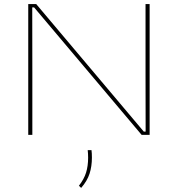

<svg xmlns="http://www.w3.org/2000/svg" viewBox="-20 -659 869 938"><path d="M157 -639 682.5 -16H691.5L691 -293V-639H711V0H672L146.5 -623H137.5L138 -304.5V0H118V-639ZM427 74.5Q428 82 428.5 91Q429 100 429 111Q429 154 417.5 189.5Q406 225 376.5 259L365.5 248.5Q390.5 216.5 400.5 184.2Q410.5 152 410.5 111.5Q410.5 101.5 410 92.2Q409.5 83 408.5 74.5Z"/></svg>

Font: Anek Latin Expanded Thin
Style: Regular
Weight: 250
Width: 7
Designer: Yesha Goshar
Foundry: Ek Type
Version: Version 1.003